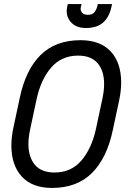

<svg xmlns="http://www.w3.org/2000/svg" viewBox="-20 -912 652 946"><path d="M236 14Q139 14 87.5 -42Q36 -98 36 -195Q36 -215 38.5 -237.5Q41 -260 46 -283L77 -428Q106 -568 180 -641Q254 -714 377 -714Q474 -714 525.5 -658.5Q577 -603 577 -505Q577 -485 574.5 -462.5Q572 -440 567 -417L536 -272Q507 -133 433 -59.5Q359 14 236 14ZM248 -62Q331 -62 381.5 -121.5Q432 -181 453 -278L485 -428Q489 -447 491 -464.5Q493 -482 493 -498Q493 -563 461 -600.5Q429 -638 365 -638Q283 -638 232 -579Q181 -520 160 -422L128 -272Q124 -253 122 -235.5Q120 -218 120 -202Q120 -138 152 -100Q184 -62 248 -62ZM403 -774Q354 -774 328 -804.5Q302 -835 311 -878L314 -892H382L379 -881Q374 -862 383.5 -850.5Q393 -839 413 -839Q435 -839 445 -851.5Q455 -864 459 -880L462 -892H532L529 -878Q518 -827 487.5 -800.5Q457 -774 403 -774Z"/></svg>

Font: Space Mono
Style: Italic
Weight: 400
Italic angle: -12°
Monospace: yes
Designer: Colophon Foundry + Benjamin Critton
Foundry: Colophon Foundry & Benjamin Critton
Version: Version 1.003; ttfautohint (v1.8.4.7-5d5b)